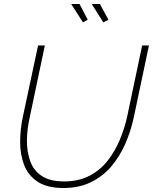

<svg xmlns="http://www.w3.org/2000/svg" viewBox="-20 -938 767 963"><path d="M298 5Q217 5 169 -26.5Q121 -58 101 -110.5Q81 -163 81 -226Q81 -258 84.5 -290Q88 -322 95 -354L171 -710H205L130 -354Q123 -323 119 -292.5Q115 -262 115 -232Q115 -175 132 -128.5Q149 -82 190 -55Q231 -28 301 -28Q374 -28 428 -56Q482 -84 519.5 -131.5Q557 -179 581 -237Q605 -295 618 -354L693 -710H727L652 -354Q637 -282 608.5 -217Q580 -152 537.5 -102.5Q495 -53 435.5 -24Q376 5 298 5ZM440 -918H481L524 -839L498 -826ZM337 -918H379L420 -839L396 -826Z"/></svg>

Font: Raleway Thin ExtraLight
Style: Italic
Weight: 250
Italic angle: -12°
Version: Version 4.026